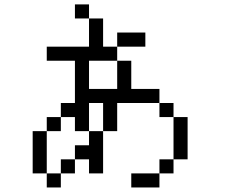

<svg xmlns="http://www.w3.org/2000/svg" viewBox="-20 -832 1040 852"><path d="M625 -625V-687.5H500V-625H437.5Q437.5 -625 437.5 -750H375Q375 -750 375 -625H187.5V-562.5H312.5V-375H250V-312.5H187.5V-250H125V-62.5H187.5V0H250V-62.5H187.5V-250H250V-312.5H312.5V-250H375V-187.5H312.5V-125H250V-62.5H312.5V-125H375V-62.5H437.5V-250H375Q375 -250 375 -375H437.5Q437.5 -375 437.5 -250H500Q500 -250 500 -375H687.5V-312.5H750V-125H687.5V-62.5H562.5V0H687.5V-62.5H750V-125H812.5V-312.5H750V-375H687.5V-437.5H562.5Q562.5 -437.5 562.5 -562.5H500Q500 -562.5 500 -437.5H375Q375 -437.5 375 -562.5H500V-625ZM375 -750V-812.5H312.5V-750Z"/></svg>

Font: Unifont
Style: Regular
Weight: 500
Version: Version 15.1.04